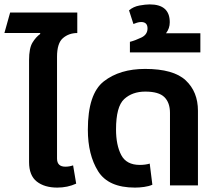

<svg xmlns="http://www.w3.org/2000/svg" viewBox="-25 -842 993 872"><path d="M107 -432H234V-584Q234 -646 261 -669Q288 -692 326 -692V-785H21L-5 -692H157L158 -688Q138 -674 122.5 -648.5Q107 -623 107 -569ZM235 10Q282 10 321 -8L307 -91Q290 -85 272 -85Q234 -85 234 -122V-517H107V-106Q107 -45 142 -17.5Q177 10 235 10Z M588 10Q608 10 629.5 7Q651 4 667 -3L655 -99Q635 -93 610 -93Q549 -93 525.5 -138Q502 -183 502 -254Q502 -358 539 -392Q576 -426 635 -426Q696 -426 721.5 -401Q747 -376 747 -329V0H874V-339Q874 -425 818.5 -477Q763 -529 634 -529Q519 -529 446.5 -472.5Q374 -416 374 -253Q374 -139 420.5 -64.5Q467 10 588 10Z M885 -691H729Q746 -713 746 -741Q746 -822 655 -822Q636 -822 608.5 -817Q581 -812 561 -795L581 -733Q588 -736 597.5 -739Q607 -742 616 -742Q645 -742 645 -713Q645 -685 617 -671.5Q589 -658 565 -652V-604H885Z"/></svg>

Font: Noto Sans Thai UI Semi
Style: Regular
Weight: 600
Designer: Monotype Design Team
Foundry: Monotype Imaging Inc.
Version: Version 1.901